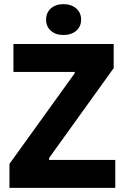

<svg xmlns="http://www.w3.org/2000/svg" viewBox="-20 -914 607 934"><path d="M26 0H540.8V-136H218.8V-145.4L533 -582.6V-700H45.4V-564H343.4V-557.6L26 -116.8ZM288 -743.8Q327 -743.8 350.8 -764.3Q374.6 -784.9 374.6 -818.5Q374.6 -852.2 350.8 -873Q327 -893.8 288 -893.8Q250.8 -893.8 227.5 -873Q204.2 -852.2 204.2 -818.5Q204.2 -784.9 227.5 -764.3Q250.8 -743.8 288 -743.8Z"/></svg>

Font: Fixel Variable
Style: Regular
Weight: 100
Width: 3
Designer: AlfaBravo + MacPaw
Foundry: Kyrylo Tkachov, Marchela Mozhyna, Serhii Makarenko, Maria Weinstein, Zakhar Kryvoshyya
Version: Version 1.211